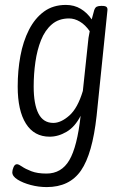

<svg xmlns="http://www.w3.org/2000/svg" viewBox="-20 -549 511 781"><path d="M170 212Q137 212 105 203.5Q73 195 51.5 181.5Q30 168 30 152Q30 143 35 131Q40 119 49 119Q56 119 69.5 128.5Q83 138 107.5 147.5Q132 157 169 157Q230 157 262 102.5Q294 48 308 -78Q285 -33 251 -13Q217 7 182 7Q119 7 85.5 -46Q52 -99 52 -197Q52 -262 63 -321.5Q74 -381 98 -428Q122 -475 159 -502Q196 -529 248 -529Q282 -529 308.5 -513Q335 -497 353 -470Q358 -490 363 -507Q367 -519 374 -522Q381 -525 391 -525H395Q409 -525 413.5 -520.5Q418 -516 417 -507L373 -78Q356 77 309.5 144.5Q263 212 170 212ZM197 -49Q228 -49 262 -79Q296 -109 317 -179L337 -367Q338 -381 340 -395Q342 -409 345 -422Q327 -448 305 -461Q283 -474 261 -474Q219 -474 191 -450Q163 -426 147 -386Q131 -346 124 -297Q117 -248 117 -197Q117 -125 136.5 -87Q156 -49 197 -49Z"/></svg>

Font: Asap Condensed Condensed Light
Style: Italic
Weight: 300
Width: 3
Italic angle: -6°
Designer: Pablo Cosgaya
Foundry: Omnibus-Type
Version: Version 3.001; ttfautohint (v1.8.4.7-5d5b)